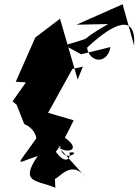

<svg xmlns="http://www.w3.org/2000/svg" viewBox="-20 -828 651 902"><path d="M238 13C262 4 318 -80 384 7L251 -142C285 -100 385 -121 265 -194C239 -30 381 -125 306 -111C315 -87 288 -41 230 -133C206 -78 238 -78 326 -263L206 -298C244 -367 282 -436 320 -504L369 -515L345 -454L262 -740L146 -652L54 -444L163 -437L132 -484L39 -352L58 -336L94 -245C188 -206 129 -98 176 -215C49 -28 43 -59 157 -95C70 33 153 17 240 54ZM361 -573 499 -607C484 -523 399 -534 389 -604C514 -721 620 -768 610 -614L556 -808L339 -712L488 -715C318 -618 452 -667 284 -615Z"/></svg>

Font: Asimov Silicon
Style: Regular
Weight: 400
Designer: Google
Version: Version 2.000980; 2014